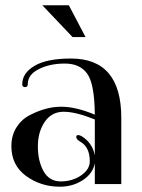

<svg xmlns="http://www.w3.org/2000/svg" viewBox="-20 -695 536 725"><path d="M206 10Q134 10 78.5 -30.5Q23 -71 23 -143Q23 -185 43.5 -216Q64 -247 96 -262Q155 -292 211 -292Q267 -292 338 -262Q337 -378 309.5 -416.5Q282 -455 225 -455Q168 -455 126.5 -434Q85 -413 85 -378Q85 -366 74.5 -366Q64 -366 64 -377Q64 -419 110.5 -446.5Q157 -474 248 -474Q438 -474 438 -250V0H338V-79Q331 -40 293 -15Q255 10 206 10ZM294 -177Q330 -152 338 -108V-244Q266 -273 220.5 -273Q175 -273 149 -235Q123 -197 123 -142Q123 -87 144.5 -48.5Q166 -10 209.5 -10Q253 -10 286 -32.5Q319 -55 319 -86Q319 -140 283 -160Q268 -169 268 -177Q268 -185 275 -185Q282 -185 294 -177ZM254 -555 140 -675H240L303 -555Z"/></svg>

Font: Spirax
Style: Regular
Weight: 400
Designer: Brenda Gallo (gbrenda1987@gmail.com)
Foundry: Brenda Gallo
Version: Version 1.002